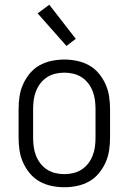

<svg xmlns="http://www.w3.org/2000/svg" viewBox="-20 -778 540 806"><path d="M250 8Q223 8 196.5 2.5Q170 -3 146.5 -16Q123 -29 105.5 -50Q88 -71 77 -95.5Q66 -120 62 -146.5Q58 -173 58 -200V-320Q58 -347 62 -373.5Q66 -400 77 -424.5Q88 -449 105.5 -470Q123 -491 146.5 -504Q170 -517 196.5 -522.5Q223 -528 250 -528Q277 -528 303.5 -522.5Q330 -517 353.5 -504Q377 -491 394.5 -470Q412 -449 423 -424.5Q434 -400 438 -373.5Q442 -347 442 -320V-200Q442 -173 438 -146.5Q434 -120 423 -95.5Q412 -71 394.5 -50Q377 -29 353.5 -16Q330 -3 303.5 2.5Q277 8 250 8ZM250 -47Q269 -47 288 -51.5Q307 -56 323 -66.5Q339 -77 350.5 -92Q362 -107 369 -125Q376 -143 378.5 -162Q381 -181 381 -200V-320Q381 -339 378.5 -358Q376 -377 369 -395Q362 -413 350.5 -428Q339 -443 323 -453.5Q307 -464 288 -468.5Q269 -473 250 -473Q231 -473 212 -468.5Q193 -464 177 -453.5Q161 -443 149.5 -428Q138 -413 131 -395Q124 -377 121.5 -358Q119 -339 119 -320V-200Q119 -181 121.5 -162Q124 -143 131 -125Q138 -107 149.5 -92Q161 -77 177 -66.5Q193 -56 212 -51.5Q231 -47 250 -47ZM259 -585 138 -722 187 -758 298 -615Z"/></svg>

Font: Iosevka Term Curly Light
Style: Regular
Weight: 300
Designer: Belleve Invis
Foundry: Belleve Invis
Version: Version 32.3.0